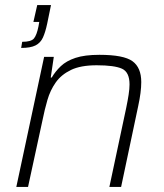

<svg xmlns="http://www.w3.org/2000/svg" viewBox="-20 -733 645 753"><path d="M63 -545 67 -569Q102 -569 113 -582Q124 -595 131 -630L134 -647H111L126 -713H180L165 -640Q158 -607 148.5 -586Q139 -565 119.5 -555Q100 -545 63 -545ZM44 0 153 -510H191L179 -429H183Q197 -453 218.5 -473.5Q240 -494 276 -506Q312 -518 370 -518Q465 -518 499.5 -493Q534 -468 534 -411Q534 -372 522 -317L455 0H409L475 -310Q481 -339 484.5 -362Q488 -385 488 -402Q488 -450 458.5 -463.5Q429 -477 359 -477Q296 -477 258 -458.5Q220 -440 198.5 -409.5Q177 -379 166 -341Q155 -303 147 -263L90 0Z"/></svg>

Font: Saira ExtraLight
Style: Italic
Weight: 200
Italic angle: -12°
Designer: Hector Gatti with collaboration of the Omnibus-Type team
Foundry: Omnibus-Type
Version: Version 1.100; ttfautohint (v1.8.3)